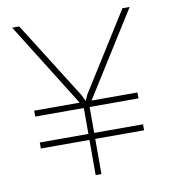

<svg xmlns="http://www.w3.org/2000/svg" viewBox="-75 -704 679 769"><g transform="rotate(-10 265.0 -320.0)"><path d="M474.6 -296.9V-272.9H275.9V-167.5H474.6V-143.1H275.9V0H252.4V-143.1H54.7V-167.5H252.4V-272.9H54.7V-296.9H239.7L25.4 -639.6H54.2L252.9 -324.2L263.2 -301.8H265.6L275.9 -324.2L474.1 -639.6H503.4L288.1 -296.9Z"/></g></svg>

Font: Yantramanav Thin
Style: Regular
Weight: 250
Version: Version 1.001;PS 1.0;hotconv 1.0.72;makeotf.lib2.5.5900; ttf